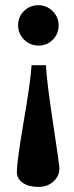

<svg xmlns="http://www.w3.org/2000/svg" viewBox="-20 -486 289 745"><path d="M129.9 -309.1Q97.2 -309.1 73.7 -332Q50.3 -355 50.3 -388.2Q50.3 -420.9 73.2 -443.4Q96.2 -465.8 128.4 -465.8Q161.1 -465.8 184.3 -442.9Q207.5 -419.9 207.5 -387.2Q207.5 -354.5 184.8 -331.8Q162.1 -309.1 129.9 -309.1ZM128.9 239.3Q91.3 239.3 68.4 223.4Q45.4 207.5 45.4 181.2Q45.4 143.1 70.8 -7.8Q98.1 -165.5 102.5 -232.9H158.2Q161.6 -167 185.1 -13.2Q210.4 154.3 210.4 167Q210.4 197.8 187 218.5Q163.6 239.3 128.9 239.3Z"/></svg>

Font: Elstob
Style: Bold
Weight: 700
Designer: Peter S. Baker
Version: Version 1.015